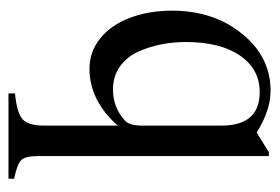

<svg xmlns="http://www.w3.org/2000/svg" viewBox="-120 -322 642 441"><g transform="rotate(90 200.5 -102.0)"><path d="M285 -371 330 -399H339V132Q339 160 348 169.5Q357 179 391 186V199H195V184Q239 180 254 167Q269 154 269 117V-52Q241 -20 208 -3.5Q175 13 138 13Q100 13 69.5 -11Q39 -35 22 -78.5Q5 -122 5 -177Q5 -272 58 -337.5Q111 -403 189 -403Q234 -403 285 -371ZM77 -208Q77 -181 82 -154Q87 -127 98.5 -100.5Q110 -74 132.5 -57.5Q155 -41 186 -41Q227 -41 257 -68Q269 -78 269 -108V-290Q269 -378 192 -378Q139 -378 108 -332.5Q77 -287 77 -208Z"/></g></svg>

Font: Pomorsky Unicode
Style: Medium
Weight: 500
Version: 1.1